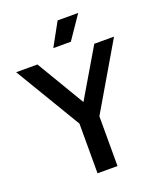

<svg xmlns="http://www.w3.org/2000/svg" viewBox="-193 -1052 966 1157"><g transform="rotate(-20 290.0 -474.0)"><path d="M229 0V-318.5L-23.5 -740H113L296 -432.5L477.5 -740H604L357 -319V0ZM236.5 -800 318 -948H450L349 -800Z"/></g></svg>

Font: Encode Sans SemiCondensed SemiCondensed SemiBold
Style: Regular
Weight: 600
Width: 4
Designer: Multiple Designers
Foundry: Impallari Type
Version: Version 3.000; ttfautohint (v1.8.3) -l 8 -r 50 -G 200 -x 14 